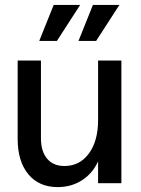

<svg xmlns="http://www.w3.org/2000/svg" viewBox="-20 -747 573 783"><path d="M52 -181V-500H147V-183Q147 -130 172 -100Q197 -70 243 -70Q305 -70 342.5 -121Q380 -172 380 -257V-500H475V0H380V-89Q358 -40 314.5 -12Q271 16 215 16Q139 16 95.5 -36.5Q52 -89 52 -181ZM307 -727 212 -580H140L199 -727ZM467 -727 372 -580H300L359 -727Z"/></svg>

Font: MedMera Sans Display
Style: Regular
Weight: 500
Designer: Kasper Nordkvist
Foundry: UNCUT.wtf
Version: Version 1.300